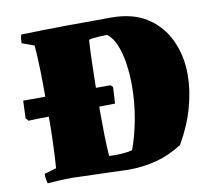

<svg xmlns="http://www.w3.org/2000/svg" viewBox="-76 -751 936 845"><g transform="rotate(-10 392.5 -328.5)"><path d="M179 0Q152 0 125 1.5Q98 3 71 5Q65 -16 65 -38L119 -54Q123 -108 125 -168.5Q127 -229 127 -283Q104 -283 81.5 -282.5Q59 -282 36 -281L25 -294L28 -372H127Q127 -433 125.5 -492.5Q124 -552 120 -602L65 -622Q65 -632 66 -641Q67 -650 70 -660Q167 -663 271.5 -664Q376 -665 473 -665Q570 -665 633.5 -623.5Q697 -582 729 -512.5Q761 -443 761 -359Q761 -289 739.5 -212.5Q718 -136 674 -60Q618 -24 558 -8Q498 8 430 8Q428 8 404.5 7Q381 6 347 5Q313 4 277.5 3Q242 2 214.5 1Q187 0 179 0ZM387 -66Q407 -66 428 -68Q449 -70 462 -74Q483 -129 497 -203.5Q511 -278 511 -356Q511 -405 504 -452.5Q497 -500 482 -537Q467 -574 442 -593Q433 -593 415.5 -592Q398 -591 382 -589.5Q366 -588 360 -585Q355 -509 353 -372H418L428 -363L424 -289Q390 -288 353 -288Q353 -272 353 -255Q353 -203 354 -159.5Q355 -116 358 -67Q364 -66 371.5 -66Q379 -66 387 -66Z"/></g></svg>

Font: Labrada Black
Style: Regular
Weight: 900
Designer: Mercedes Jáuregui
Foundry: Omnibus-Type Team
Version: Version 1.000; ttfautohint (v1.8.4.7-5d5b)